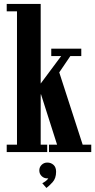

<svg xmlns="http://www.w3.org/2000/svg" viewBox="-20 -770 482 972"><path d="M14 0V-37.5H66V-712.5H14V-750H186V-347L289.5 -486H239.5V-523.5H391.5V-486H336L280 -403.5L398.5 -37.5H442V0H228V-37.5H269L187 -294.5L186 -285.5V-37.5H219V0ZM215 181.5 194 157.5Q199 155.5 210 147.8Q221 140 224.5 132.5Q223 133 219 133Q202.5 133 190.8 121.5Q179 110 179 93Q179 76 190.8 64.5Q202.5 53 219.5 53Q238 53 251 64.8Q264 76.5 264 99.5Q264 133 245.8 152.8Q227.5 172.5 215 181.5Z"/></svg>

Font: Imbue 10pt
Style: Bold
Weight: 700
Designer: Tyler Finck
Foundry: Etcetera Type Company
Version: Version 1.102; ttfautohint (v1.8.3)